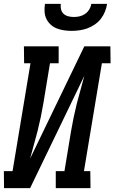

<svg xmlns="http://www.w3.org/2000/svg" viewBox="-42 -975 593 995"><path d="M-21 0 -22 -88H23L116 -647H83L82 -735H262V-647H217L183 -441Q177 -405 169.5 -369Q162 -333 153 -297Q144 -261 133.5 -225Q123 -189 114 -153L395 -735H530L531 -647H486L393 -88H426L427 0H247V-88H292L326 -294Q332 -330 339.5 -366Q347 -402 356 -438Q365 -474 375.5 -510Q386 -546 395 -582L114 0ZM329 -815Q309 -815 289 -818Q269 -821 251.5 -828Q234 -835 220 -848Q206 -861 198 -878Q190 -895 189 -915Q188 -935 191 -955H273Q271 -940 274.5 -926Q278 -912 288 -903Q298 -894 312 -890.5Q326 -887 341 -887Q356 -887 371 -890.5Q386 -894 399 -903Q412 -912 420.5 -926Q429 -940 431 -955H513Q510 -935 502 -915Q494 -895 481 -878Q468 -861 449 -848Q430 -835 410.5 -828Q391 -821 370 -818Q349 -815 329 -815Z"/></svg>

Font: Iosevka Curly Slab Semibold
Style: Italic
Weight: 600
Italic angle: -9°
Monospace: yes
Designer: Belleve Invis
Foundry: Belleve Invis
Version: Version 22.1.2; ttfautohint (v1.8.4)